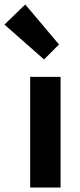

<svg xmlns="http://www.w3.org/2000/svg" viewBox="-67 -839 359 859"><path d="M68 0V-495H204V0ZM130 -573 -47 -729 46 -819 197 -640Z"/></svg>

Font: Assistant
Style: Bold
Weight: 700
Designer: Hebrew By Ben Nathan, Latin by Paul Hunt
Version: Version 3.000